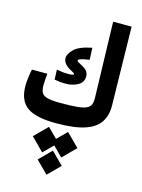

<svg xmlns="http://www.w3.org/2000/svg" viewBox="-147 -776 879 1187"><g transform="rotate(15 293.0 -182.5)"><path d="M246.6 4.4Q114.7 4.4 59.1 -36.4Q3.4 -77.1 3.4 -170.9Q3.4 -194.3 7.3 -224.9Q11.2 -255.4 16.6 -277.3H115.2Q113.3 -259.3 111.8 -239.5Q110.4 -219.7 110.4 -201.7Q110.4 -173.3 119.1 -156Q127.9 -138.7 156 -131.1Q184.1 -123.5 240.7 -123.5Q307.1 -123.5 346.9 -127.4Q386.7 -131.3 406.5 -141.1Q426.3 -150.9 432.6 -168.2Q439 -185.5 438 -212.4L424.8 -693.4H543L552.2 -193.8Q553.7 -128.9 525.1 -84.7Q496.6 -40.5 429.4 -18.1Q362.3 4.4 246.6 4.4ZM241.2 -247.1Q219.7 -247.1 200.4 -249Q181.2 -251 168 -253.9L165.5 -316.9Q185.1 -313.5 202.9 -311.5Q220.7 -309.6 238.3 -309.6Q258.8 -309.6 266.6 -311.5Q274.4 -313.5 274.4 -317.4Q274.4 -322.8 266.8 -326.4Q259.3 -330.1 240.7 -340.8Q198.2 -367.2 198.2 -400.9Q198.2 -426.8 229.7 -457.8Q261.2 -488.8 342.3 -504.4L345.7 -428.2Q305.7 -422.4 290 -416.7Q274.4 -411.1 274.4 -406.2Q274.4 -401.4 280.8 -397.2Q287.1 -393.1 305.7 -382.8Q334 -367.7 342.8 -353.8Q351.6 -339.8 351.6 -322.8Q351.6 -284.7 317.4 -265.9Q283.2 -247.1 241.2 -247.1ZM332 37.1 413.6 118.7 332 200.7 271 139.6 210 200.7 128.4 118.7 210 37.1 271 98.1ZM271.5 172.9 348.6 250 271.5 327.1 194.3 250Z"/></g></svg>

Font: Cascadia Mono PL SemiBold
Style: Regular
Weight: 600
Monospace: yes
Designer: Aaron Bell
Foundry: Saja Typeworks
Version: Version 2404.023; ttfautohint (v1.8.4)